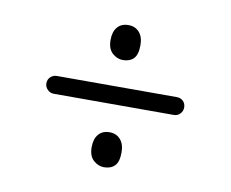

<svg xmlns="http://www.w3.org/2000/svg" viewBox="-54 -533 638 531"><g transform="rotate(10 265.0 -267.5)"><path d="M267 -467Q286 -467 297.5 -454Q309 -441 309 -418Q309 -391 298 -380Q287 -369 268 -369Q252 -369 238.5 -381Q225 -393 225 -418Q225 -441 236 -454Q247 -467 267 -467ZM433 -294Q444 -294 451 -287Q458 -280 458 -269Q458 -259 451 -251.5Q444 -244 433 -244H96Q86 -244 78.5 -251.5Q71 -259 71 -269Q71 -280 78.5 -287Q86 -294 96 -294ZM267 -166Q286 -166 297.5 -153Q309 -140 309 -117Q309 -90 298 -79Q287 -68 268 -68Q252 -68 238.5 -80Q225 -92 225 -117Q225 -140 236 -153Q247 -166 267 -166Z"/></g></svg>

Font: Hubballi
Style: Regular
Weight: 400
Designer: Erin McLaughlin
Version: Version 1.000; ttfautohint (v1.8.3)